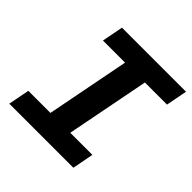

<svg xmlns="http://www.w3.org/2000/svg" viewBox="-173 -803 948 948"><g transform="rotate(45 300.5 -329.5)"><path d="M153.3 -658.7H600.6L579.1 -547.4H424.8L339.8 -111.3H494.1L472.7 0H25.4L46.9 -111.3H201.2L286.1 -547.4H131.8Z"/></g></svg>

Font: Liberation Mono
Style: Bold Italic
Weight: 700
Italic angle: -12°
Monospace: yes
Designer: Steve Matteson
Foundry: Ascender Corporation
Version: Version 2.1.5